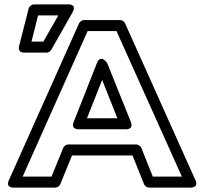

<svg xmlns="http://www.w3.org/2000/svg" viewBox="-20 -827 929 872"><path d="M598 -171H290C280 -171 271 -164 267 -155L214 -25H83L378 -686H509L806 -25H674L622 -155C618 -165 607 -171 598 -171ZM582 -121 634 9C638 18 647 25 657 25H844C887 25 867 -10 867 -10L548 -721C545 -729 535 -736 525 -736H362C354 -736 343 -730 339 -721L21 -10C3 29 44 25 44 25H231C240 25 250 19 254 9L307 -121ZM338 -240H550C550 -240 589 -236 574 -274L467 -540C467 -540 438 -585 420 -540L315 -274C315 -274 298 -240 338 -240ZM375 -290 444 -464 513 -290ZM153 -757H245L177 -638H123ZM134 -807C124 -807 113 -799 110 -788L67 -619C59 -587 88 -588 91 -588H192C200 -588 208 -593 213 -601L309 -770C332 -811 288 -807 288 -807Z"/></svg>

Font: Asimov
Style: XWidOu
Weight: 500
Designer: Google
Version: Version 2.000980; 2014